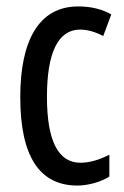

<svg xmlns="http://www.w3.org/2000/svg" viewBox="-20 -633 387 597"><path d="M221 -56C251 -56 292 -66 320 -84V-152C289 -136 259 -127 230 -127C161 -127 126 -195 126 -332C126 -470 161 -541 229 -541C252 -541 276 -534 301 -521L326 -588C298 -604 265 -613 223 -613C101 -613 43 -507 43 -331C43 -148 102 -56 221 -56Z"/></svg>

Font: Noto Sans Malayalam UI ExtraCondensed
Style: Regular
Weight: 400
Width: 2
Designer: Jelle Bosma - Monotype Design Team
Foundry: Monotype Imaging Inc.
Version: Version 2.104